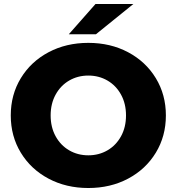

<svg xmlns="http://www.w3.org/2000/svg" viewBox="-20 -929 886 963"><path d="M34 -350Q34 -454 84.5 -537Q135 -620 223.5 -667Q312 -714 423 -714Q534 -714 622.5 -667Q711 -620 761.5 -537Q812 -454 812 -350Q812 -246 761.5 -163Q711 -80 622.5 -33Q534 14 423 14Q312 14 223.5 -33Q135 -80 84.5 -163Q34 -246 34 -350ZM612 -350Q612 -409 587 -454.5Q562 -500 519 -525Q476 -550 423 -550Q370 -550 327 -525Q284 -500 259 -454.5Q234 -409 234 -350Q234 -291 259 -245.5Q284 -200 327 -175Q370 -150 423 -150Q476 -150 519 -175Q562 -200 587 -245.5Q612 -291 612 -350ZM459 -909H649L461 -757H325Z"/></svg>

Font: Montserrat Alternates ExtraBold
Style: Regular
Weight: 800
Designer: Julieta Ulanovsky
Foundry: Julieta Ulanovsky
Version: Version 7.200